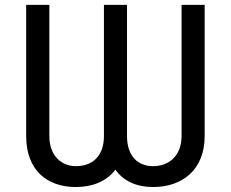

<svg xmlns="http://www.w3.org/2000/svg" viewBox="-20 -747 935 777"><path d="M85.9 -196.4C85.9 -58.2 170.5 9.9 286.9 9.9C354 9.9 411.2 -13.1 447.1 -60.4C480.5 -13.1 533.7 9.9 599.8 9.9C715.9 9.9 808.2 -58.2 808.2 -196.4V-727.3H714.8V-196.4C714.8 -114.3 661.2 -74.6 599.8 -74.6C538.4 -74.6 494 -114.3 494 -196.4V-727.3H400.6V-196.4C400.6 -114.3 353.3 -74.6 286.9 -74.6C230.8 -74.6 179.7 -114.3 179.7 -196.4V-727.3H85.9Z"/></svg>

Font: Margiela Sans Text
Style: Regular
Weight: 400
Designer: Stefan Endress, Andreas Faust
Version: Version 1.100;FEAKit 1.0